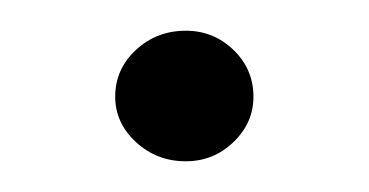

<svg xmlns="http://www.w3.org/2000/svg" viewBox="-20 -90 240 125"><path d="M101 15Q82 15 68.5 2.5Q55 -10 55 -27Q55 -45 68.5 -57.5Q82 -70 101 -70Q119 -70 132 -57.5Q145 -45 145 -27Q145 -10 132 2.5Q119 15 101 15Z"/></svg>

Font: Dongle
Style: Regular
Weight: 400
Designer: Yanghee Ryu
Foundry: Yanghee Ryu
Version: Version 2.000